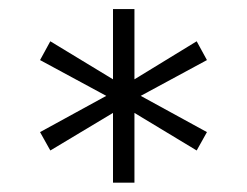

<svg xmlns="http://www.w3.org/2000/svg" viewBox="-20 -636 540 419"><path d="M431.6 -504.9 287.1 -426.8 431.6 -347.7 409.2 -307.6 273.4 -389.6V-237.3H226.6V-389.6L89.8 -307.6L67.4 -347.7L211.9 -426.8L67.4 -504.9L89.8 -545.9L226.6 -462.9V-616.2H273.4V-462.9L409.2 -545.9Z"/></svg>

Font: BabelStone Mayan Numerals
Style: Regular
Weight: 400
Designer: Andrew West
Foundry: BabelStone
Version: Version 11.000 June 09, 2018